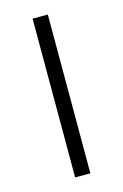

<svg xmlns="http://www.w3.org/2000/svg" viewBox="-86 -542 374 584"><g transform="rotate(-15 101.0 -250.0)"><path d="M77 0V-500H125V0Z"/></g></svg>

Font: Cairo Play Light
Style: Regular
Weight: 300
Version: Version 3.119